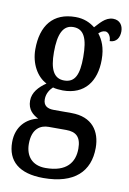

<svg xmlns="http://www.w3.org/2000/svg" viewBox="-90 -625 618 917"><g transform="rotate(10 219.0 -166.5)"><path d="M186 237C337 237 408 166 408 52C408 -28 366 -92 265 -92H179C148 -92 128 -104 128 -135C128 -164 144 -185 157 -197C168 -193 192 -191 205 -191C312 -191 363 -264 363 -367C363 -427 346 -462 325 -489C334 -497 343 -504 357 -504C371 -504 385 -486 385 -462C418 -462 432 -488 432 -517C432 -546 416 -570 383 -570C344 -570 318 -532 300 -514C276 -533 246 -547 205 -547C96 -547 42 -477 42 -362C42 -293 75 -234 123 -210C88 -186 60 -156 60 -116C60 -72 87 -51 113 -38C58 -26 10 17 10 94C10 185 68 237 186 237ZM203 -239C153 -239 132 -281 132 -364C132 -452 153 -498 203 -498C255 -498 274 -454 274 -365C274 -280 256 -239 203 -239ZM188 188C122 188 90 146 90 88C90 13 131 -8 169 -8H254C302 -8 327 13 327 70C327 136 291 188 188 188Z"/></g></svg>

Font: Noto Serif Tamil ExtraCondensed Medium
Style: Italic
Weight: 500
Width: 2
Italic angle: -12°
Designer: Indian Type Foundry, Tom Grace, and the Monotype Design Team
Foundry: Monotype Imaging Inc.
Version: Version 2.003